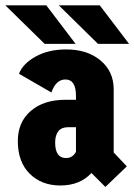

<svg xmlns="http://www.w3.org/2000/svg" viewBox="-42 -702 516 738"><path d="M454 -533.5H334.5L184 -681.5H341.5ZM248.5 -533.5H129.5L-21.5 -681.5H136ZM363 16.5 309.5 -37Q265 11 190 11Q118 11 72.2 -34.2Q26.5 -79.5 26.5 -160Q26.5 -232.5 76.2 -275.5Q126 -318.5 210 -318.5H250V-333.5Q250 -396.5 209.5 -396.5Q173 -396.5 155.5 -346.5L31 -418.5Q45.5 -457 94.8 -484.5Q144 -512 212.5 -512Q293.5 -512 344.2 -469.8Q395 -427.5 395 -358.5V-116L445.5 -62.5ZM212 -94.5Q237 -94.5 250 -118.5V-213H219Q194.5 -213 182.2 -197.5Q170 -182 170 -154Q170 -94.5 212 -94.5Z"/></svg>

Font: League Mono Condensed
Style: Bold
Weight: 700
Width: 1
Designer: Tyler Finck
Foundry: The League of Moveable Type / Tyler Finck
Version: Version 2.210